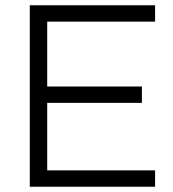

<svg xmlns="http://www.w3.org/2000/svg" viewBox="-20 -708 657 728"><path d="M93 -688V0H568V-62H159V-318H518V-380H159V-626H568V-688Z"/></svg>

Font: Roundo
Style: Regular
Weight: 400
Designer: Shiva Nallaperumal
Foundry: Indian Type Foundry
Version: Version 2.000